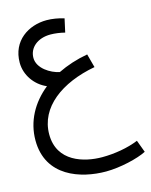

<svg xmlns="http://www.w3.org/2000/svg" viewBox="-130 -583 837 1061"><g transform="rotate(-15 288.5 -52.5)"><path d="M343 394C425 394 529 369 577 344L551 274C491 299 413 312 343 312C240 312 92 272 92 115C92 -40 235 -144 430 -180L409 -258C347 -247 289 -228 238 -203C187 -213 117 -256 117 -316C117 -375 168 -417 241 -417C265 -417 296 -413 323 -406L340 -483C308 -493 272 -499 241 -499C137 -499 37 -435 37 -310C37 -239 83 -174 149 -146C62 -76 10 19 10 127C10 335 200 394 343 394Z"/></g></svg>

Font: Noto Sans Arabic
Style: Regular
Weight: 400
Designer: Monotype Design Team, Nadine Chahine, Nizar Qandah and Khaled Hosny
Foundry: Monotype Imaging Inc.
Version: Version 2.012